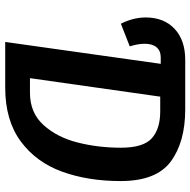

<svg xmlns="http://www.w3.org/2000/svg" viewBox="-17 -714 731 737"><g transform="rotate(90 348.5 -345.5)"><path d="M675 -443Q675 -318 639 -218.5Q603 -119 522.5 -59.5Q442 0 316 0H141L225 -597H201Q175 -597 161.5 -581Q148 -565 148 -535Q148 -510 158 -478L71 -444Q47 -492 47 -539Q47 -609 90.5 -650Q134 -691 210 -691H400Q525 -691 600 -635.5Q675 -580 675 -443ZM547 -444Q547 -530 511 -562.5Q475 -595 408 -595H351L280 -95H336Q413 -95 460 -147Q507 -199 527 -278Q547 -357 547 -444Z"/></g></svg>

Font: Fira Sans Condensed Medium
Style: Italic
Weight: 500
Width: 3
Italic angle: -8°
Designer: bBox Type GmbH & Carrois Corporate GbR & Edenspiekermann AG
Foundry: bBox Type GmbH & Carrois Corporate GbR & Edenspiekermann AG
Version: Version 4.301